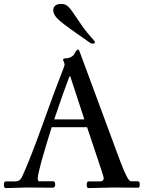

<svg xmlns="http://www.w3.org/2000/svg" viewBox="-46 -959 734 981"><path d="M533 -1 406 2Q397 2 397 -15Q397 -32 406 -32H463Q484 -32 484 -49Q484 -56 446 -168.5Q408 -281 399 -309H218Q147 -83 147 -48Q147 -33 153 -33H225Q236 -33 236 -16.5Q236 0 223 0L94 -1L-17 2Q-26 2 -26 -15Q-26 -32 -17 -32H33Q55 -32 66 -54Q108 -145 172.5 -325Q237 -505 260.5 -563.5Q284 -622 284 -628.5Q284 -635 280 -643Q276 -651 276 -653Q276 -661 290.5 -661Q305 -661 317.5 -668Q330 -675 334 -684Q345 -706 354 -706Q358 -706 368 -676L569 -133Q607 -33 622 -33H658Q668 -33 668 -16.5Q668 0 660 0ZM309 -569Q278 -489 231 -349H385Q318 -552 313 -569ZM226 -907Q226 -921 236 -930Q246 -939 267.5 -939Q289 -939 303.5 -924.5Q318 -910 353 -857Q388 -804 413.5 -776Q439 -748 439 -745Q439 -736 429.5 -736Q420 -736 416 -739Q294 -823 260 -852Q226 -881 226 -907Z"/></svg>

Font: Sedan SC
Style: Regular
Weight: 400
Designer: Sebastian Salazar
Foundry: Sebastian Salazar
Version: Version 1.001